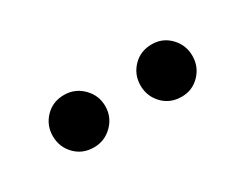

<svg xmlns="http://www.w3.org/2000/svg" viewBox="-29 -815 373 292"><g transform="rotate(-30 157.5 -669.0)"><path d="M81 -623Q61 -623 48 -636.5Q35 -650 35 -669Q35 -688 48 -701.5Q61 -715 81 -715Q100 -715 113.5 -701.5Q127 -688 127 -669Q127 -650 113.5 -636.5Q100 -623 81 -623ZM235 -623Q215 -623 202 -636.5Q189 -650 189 -669Q189 -688 202 -701.5Q215 -715 235 -715Q254 -715 267 -701.5Q280 -688 280 -669Q280 -650 267 -636.5Q254 -623 235 -623Z"/></g></svg>

Font: SVN-Poppins Light
Style: Regular
Weight: 300
Designer: Ninad Kale (Devanagari), Jonny Pinhorn (Latin)
Foundry: Indian Type Foundry
Version: Version 3.002 2017; ttfautohint (v1.8.3)